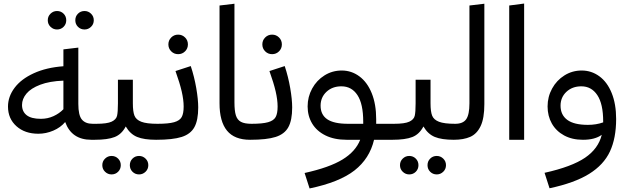

<svg xmlns="http://www.w3.org/2000/svg" viewBox="-20 -787 3544 1081"><path d="M533 -44 513 0H494Q383 0 347 -100Q321 -69 280 -51.5Q239 -34 196 -34Q120 -34 72.5 -76.5Q25 -119 25 -187Q25 -243 62 -292.5Q99 -342 170 -374.5Q241 -407 337 -414V-509L421 -519V-202Q421 -138 441 -114Q461 -90 502 -90H521ZM337 -172V-333Q259 -330 206.5 -310Q154 -290 129 -260Q104 -230 104 -196Q104 -159 130 -138.5Q156 -118 210 -118Q248 -118 281 -133Q314 -148 337 -172ZM249 -673Q249 -695 264.5 -710Q280 -725 301 -725Q323 -725 338 -710Q353 -695 353 -673Q353 -651 338 -636Q323 -621 301 -621Q280 -621 264.5 -636Q249 -651 249 -673ZM404 -673Q404 -695 419 -710Q434 -725 456 -725Q477 -725 492.5 -710Q508 -695 508 -673Q508 -651 492.5 -636Q477 -621 456 -621Q434 -621 419 -636Q404 -651 404 -673Z M879 -45 859 0Q791 0 752 -16Q713 -32 688 -75Q665 -31 625.5 -15.5Q586 0 513 0L493 -45L522 -90Q583 -90 608.5 -102Q634 -114 639 -135Q644 -156 644 -205V-338H728V-205Q728 -159 737 -136Q746 -113 775.5 -101.5Q805 -90 867 -90ZM556 143Q556 121 571.5 106Q587 91 608 91Q630 91 645 106Q660 121 660 143Q660 165 645 180Q630 195 608 195Q587 195 571.5 180Q556 165 556 143ZM711 143Q711 121 726 106Q741 91 763 91Q784 91 799.5 106Q815 121 815 143Q815 165 799.5 180Q784 195 763 195Q741 195 726 180Q711 165 711 143Z M1014 -187Q1014 -225 1003 -272.5Q992 -320 968 -387L1054 -415Q1074 -355 1085 -291Q1096 -227 1096 -182Q1096 -110 1074.5 -71Q1053 -32 1003 -16Q953 0 859 0L839 -45L867 -90Q929 -90 960.5 -99Q992 -108 1003 -128Q1014 -148 1014 -187ZM928 -537Q928 -560 944 -576Q960 -592 983 -592Q1006 -592 1022 -576Q1038 -560 1038 -537Q1038 -514 1022 -498Q1006 -482 983 -482Q960 -482 944 -498Q928 -514 928 -537Z M1216 -756 1300 -766V-211Q1300 -163 1308 -137.5Q1316 -112 1336.5 -101Q1357 -90 1396 -90L1408 -45L1388 0Q1300 0 1258 -51.5Q1216 -103 1216 -205Z M1543 -187Q1543 -225 1532 -272.5Q1521 -320 1497 -387L1583 -415Q1603 -355 1614 -291Q1625 -227 1625 -182Q1625 -110 1603.5 -71Q1582 -32 1532 -16Q1482 0 1388 0L1368 -45L1396 -90Q1458 -90 1489.5 -99Q1521 -108 1532 -128Q1543 -148 1543 -187ZM1457 -537Q1457 -560 1473 -576Q1489 -592 1512 -592Q1535 -592 1551 -576Q1567 -560 1567 -537Q1567 -514 1551 -498Q1535 -482 1512 -482Q1489 -482 1473 -498Q1457 -514 1457 -537Z M2189 0H2086Q2061 106 1976 172.5Q1891 239 1723 274L1695 187Q1835 156 1908.5 111Q1982 66 2008 0H1932Q1862 0 1812.5 -24.5Q1763 -49 1737.5 -91.5Q1712 -134 1712 -188Q1712 -242 1737.5 -288.5Q1763 -335 1807 -362.5Q1851 -390 1904 -390Q1959 -390 2003.5 -357Q2048 -324 2073 -262Q2098 -200 2098 -116V-90H2197L2209 -46ZM2025 -90V-102Q2025 -202 1992.5 -251.5Q1960 -301 1902 -301Q1851 -301 1818 -270Q1785 -239 1785 -192Q1785 -141 1822.5 -115.5Q1860 -90 1939 -90Z M2555 -45 2535 0Q2467 0 2428 -16Q2389 -32 2364 -75Q2341 -31 2301.5 -15.5Q2262 0 2189 0L2169 -45L2198 -90Q2259 -90 2284.5 -102Q2310 -114 2315 -135Q2320 -156 2320 -205V-338H2404V-205Q2404 -159 2413 -136Q2422 -113 2451.5 -101.5Q2481 -90 2543 -90ZM2232 143Q2232 121 2247.5 106Q2263 91 2284 91Q2306 91 2321 106Q2336 121 2336 143Q2336 165 2321 180Q2306 195 2284 195Q2263 195 2247.5 180Q2232 165 2232 143ZM2387 143Q2387 121 2402 106Q2417 91 2439 91Q2460 91 2475.5 106Q2491 121 2491 143Q2491 165 2475.5 180Q2460 195 2439 195Q2417 195 2402 180Q2387 165 2387 143Z M2515 -45 2543 -90Q2587 -90 2605 -116Q2623 -142 2623 -205V-756L2707 -766V-201Q2707 -121 2686 -77Q2665 -33 2627.5 -16.5Q2590 0 2535 0Z M2847 0V-756L2931 -767V0Z M3449 -117Q3449 -9 3414 66Q3379 141 3297 192Q3215 243 3074 273L3046 186Q3199 152 3274 101Q3349 50 3368 -28Q3330 0 3262 0Q3201 0 3156 -24.5Q3111 -49 3087 -91.5Q3063 -134 3063 -188Q3063 -242 3088.5 -288.5Q3114 -335 3158 -362.5Q3202 -390 3255 -390Q3310 -390 3354.5 -357.5Q3399 -325 3424 -263Q3449 -201 3449 -117ZM3376 -98V-103Q3376 -202 3343 -251.5Q3310 -301 3253 -301Q3202 -301 3169 -270Q3136 -239 3136 -192Q3136 -140 3174 -112Q3212 -84 3290 -84Q3337 -84 3376 -98Z"/></svg>

Font: FiraGOUPP
Style: Medium
Weight: 400
Designer: bBox Type
Foundry: bBox Type GmbH
Version: Version 1.001